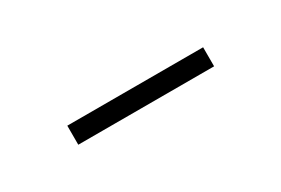

<svg xmlns="http://www.w3.org/2000/svg" viewBox="-11 -676 383 262"><g transform="rotate(-30 181.0 -545.0)"><path d="M74 -560H288V-530H74Z"/></g></svg>

Font: FiraGO UltraLight
Style: Regular
Weight: 200
Designer: bBox Type
Foundry: bBox Type GmbH
Version: Version 1.001